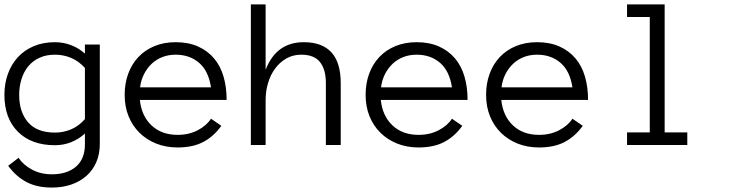

<svg xmlns="http://www.w3.org/2000/svg" viewBox="-21 -657 3316 870"><path d="M431.2 -4.9Q431.2 42 415 78.6Q398.9 115.2 369.9 140.6Q340.8 166 301.5 179.4Q262.2 192.9 213.9 192.9Q146 192.9 98.4 167.5Q50.8 142.1 16.1 94.2L63 58.1Q84 89.8 123.5 111.3Q163.1 132.8 213.9 132.8Q283.2 132.8 323.5 97.9Q363.8 63 363.8 -2.9V-51.8Q304.2 1 228 1Q121.1 1 60.1 -60.1Q-1 -121.1 -1 -227.1Q-1 -278.8 14.9 -322.5Q30.8 -366.2 60.3 -398.2Q89.8 -430.2 132.3 -448Q174.8 -465.8 228 -465.8Q265.1 -465.8 300 -452.9Q335 -439.9 363.8 -414.1V-455.1H431.2ZM363.8 -349.1Q335 -380.9 300.5 -395Q266.1 -409.2 228 -409.2Q188 -409.2 157.5 -395Q127 -380.9 106.9 -356.4Q86.9 -332 76.4 -298.6Q65.9 -265.1 65.9 -227.1Q65.9 -148.9 106.4 -102.5Q147 -56.2 228 -56.2Q266.1 -56.2 300.5 -70.6Q335 -85 363.8 -117.2Z M612.8 -204.1Q620.1 -131.8 665.5 -88.9Q710.9 -45.9 783.7 -45.9Q835 -45.9 875 -66.9Q915 -87.9 935.1 -119.1L981.9 -86.9Q947.8 -39.1 900.4 -13.9Q853 11.2 783.7 11.2Q731 11.2 687 -6.3Q643.1 -23.9 611.1 -55.4Q579.1 -86.9 561.5 -130.4Q543.9 -173.8 543.9 -227.1Q543.9 -278.8 559.8 -322.5Q575.7 -366.2 605.7 -398.2Q635.7 -430.2 678.7 -448Q721.7 -465.8 774.9 -465.8Q833 -465.8 876.5 -446.3Q919.9 -426.8 949 -392.3Q978 -357.9 991.9 -310.1Q1005.9 -262.2 1005.9 -204.1ZM935.1 -261.2Q923.8 -335.9 880.9 -372.6Q837.9 -409.2 774.9 -409.2Q742.7 -409.2 715.3 -398.7Q688 -388.2 667 -368.7Q646 -349.1 631.8 -321.5Q617.7 -293.9 613.8 -261.2Z M1522.9 0H1455.6V-280.8Q1455.6 -341.8 1429.2 -375.5Q1402.8 -409.2 1343.8 -409.2Q1306.6 -409.2 1276.6 -392.1Q1246.6 -375 1225.6 -346.4Q1204.6 -317.9 1193.6 -281Q1182.6 -244.1 1182.6 -204.1V0H1115.7V-637.2H1182.6V-340.8Q1231 -465.8 1355 -465.8Q1522.9 -465.8 1522.9 -280.8Z M1704.6 -204.1Q1711.9 -131.8 1757.3 -88.9Q1802.7 -45.9 1875.5 -45.9Q1926.8 -45.9 1966.8 -66.9Q2006.8 -87.9 2026.9 -119.1L2073.7 -86.9Q2039.6 -39.1 1992.2 -13.9Q1944.8 11.2 1875.5 11.2Q1822.8 11.2 1778.8 -6.3Q1734.9 -23.9 1702.9 -55.4Q1670.9 -86.9 1653.3 -130.4Q1635.7 -173.8 1635.7 -227.1Q1635.7 -278.8 1651.6 -322.5Q1667.5 -366.2 1697.5 -398.2Q1727.5 -430.2 1770.5 -448Q1813.5 -465.8 1866.7 -465.8Q1924.8 -465.8 1968.3 -446.3Q2011.7 -426.8 2040.8 -392.3Q2069.8 -357.9 2083.7 -310.1Q2097.7 -262.2 2097.7 -204.1ZM2026.9 -261.2Q2015.6 -335.9 1972.7 -372.6Q1929.7 -409.2 1866.7 -409.2Q1834.5 -409.2 1807.1 -398.7Q1779.8 -388.2 1758.8 -368.7Q1737.8 -349.1 1723.6 -321.5Q1709.5 -293.9 1705.6 -261.2Z M2250.5 -204.1Q2257.8 -131.8 2303.2 -88.9Q2348.6 -45.9 2421.4 -45.9Q2472.7 -45.9 2512.7 -66.9Q2552.7 -87.9 2572.8 -119.1L2619.6 -86.9Q2585.4 -39.1 2538.1 -13.9Q2490.7 11.2 2421.4 11.2Q2368.7 11.2 2324.7 -6.3Q2280.8 -23.9 2248.8 -55.4Q2216.8 -86.9 2199.2 -130.4Q2181.6 -173.8 2181.6 -227.1Q2181.6 -278.8 2197.5 -322.5Q2213.4 -366.2 2243.4 -398.2Q2273.4 -430.2 2316.4 -448Q2359.4 -465.8 2412.6 -465.8Q2470.7 -465.8 2514.2 -446.3Q2557.6 -426.8 2586.7 -392.3Q2615.7 -357.9 2629.6 -310.1Q2643.6 -262.2 2643.6 -204.1ZM2572.8 -261.2Q2561.5 -335.9 2518.6 -372.6Q2475.6 -409.2 2412.6 -409.2Q2380.4 -409.2 2353 -398.7Q2325.7 -388.2 2304.7 -368.7Q2283.7 -349.1 2269.5 -321.5Q2255.4 -293.9 2251.5 -261.2Z M3093.3 0H2820.3V-57.1H2923.3V-580.1H2820.3V-637.2H2990.7V-57.1H3093.3Z"/></svg>

Font: Anonymous Pro
Style: Regular
Weight: 400
Monospace: yes
Designer: Mark Simonson
Version: Version 1.003